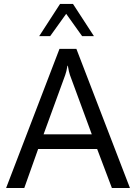

<svg xmlns="http://www.w3.org/2000/svg" viewBox="-20 -946 685 966"><path d="M633.8 0H543L468.8 -196.3H171.9L102.1 0H10.7L279.3 -700.2H364.3ZM441.9 -270 332 -568.4Q326.7 -583 321.3 -615.2H319.3Q314.5 -585.4 308.1 -568.4L199.2 -270ZM452.6 -764.2H393.1L313 -876.5L232.4 -764.2H177.2L282.2 -926.3H347.2Z"/></svg>

Font: Segoe UI Historic
Style: Regular
Weight: 400
Foundry: Microsoft Corporation
Version: Version 1.03